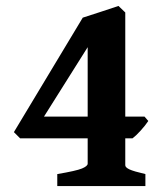

<svg xmlns="http://www.w3.org/2000/svg" viewBox="-20 -628 558 648"><path d="M480.5 -219.7Q470.2 -204.1 454.3 -186.8Q438.5 -169.4 427.2 -161.1H402.8V-70.3Q402.8 -63 416.7 -56.4Q430.7 -49.8 470.7 -40.5V0H173.3V-40.5Q237.3 -51.3 256.6 -59.3Q275.9 -67.4 275.9 -75.7V-161.1H47.9L26.9 -182.1L259.3 -568.4Q283.7 -576.7 320.1 -588.1Q356.4 -599.6 379.9 -607.9L402.8 -585.9V-234.4H467.8ZM275.9 -468.8 128.4 -234.4H275.9Z"/></svg>

Font: Gentium Book Plus
Style: Bold
Weight: 700
Designer: Victor Gaultney, Annie Olsen, Iska Routamaa, Becca Hirsbrunner
Foundry: SIL International
Version: Version 6.101